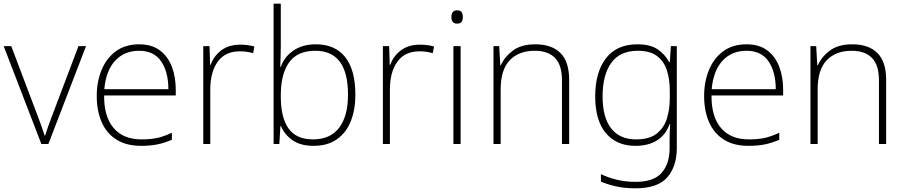

<svg xmlns="http://www.w3.org/2000/svg" viewBox="-20 -780 4903 1040"><path d="M204 0 0 -530H41L183 -155Q196 -122 205 -95.5Q214 -69 222 -45H224Q232 -69 241 -95.5Q250 -122 263 -155L405 -530H446L242 0Z M734 -540Q802 -540 845.5 -507.5Q889 -475 910.5 -419.5Q932 -364 932 -294V-263H544Q543 -148 595.5 -86.5Q648 -25 746 -25Q795 -25 830.5 -32.5Q866 -40 911 -61V-23Q872 -6 833.5 2Q795 10 745 10Q664 10 610.5 -24Q557 -58 530.5 -119Q504 -180 504 -260Q504 -337 530 -400.5Q556 -464 607 -502Q658 -540 734 -540ZM734 -505Q654 -505 604 -451.5Q554 -398 545 -297H892Q892 -390 853 -447.5Q814 -505 734 -505Z M1281 -538Q1303 -538 1322 -535.5Q1341 -533 1358 -528L1351 -492Q1333 -497 1316.5 -499.5Q1300 -502 1279 -502Q1200 -502 1159.5 -446Q1119 -390 1119 -295V0H1081V-530H1115L1118 -429H1121Q1137 -475 1177.5 -506.5Q1218 -538 1281 -538Z M1501 -535Q1501 -509 1500 -475Q1499 -441 1498 -418H1501Q1519 -471 1568.5 -505.5Q1618 -540 1691 -540Q1795 -540 1850 -470.5Q1905 -401 1905 -266Q1905 -187 1880.5 -124.5Q1856 -62 1805.5 -26Q1755 10 1678 10Q1608 10 1564.5 -20.5Q1521 -51 1502 -97H1499L1493 0H1462V-760H1501ZM1688 -505Q1591 -505 1546 -442Q1501 -379 1501 -265V-256Q1501 -143 1543 -84Q1585 -25 1675 -25Q1769 -25 1817 -88Q1865 -151 1865 -267Q1865 -505 1688 -505Z M2254 -538Q2276 -538 2295 -535.5Q2314 -533 2331 -528L2324 -492Q2306 -497 2289.5 -499.5Q2273 -502 2252 -502Q2173 -502 2132.5 -446Q2092 -390 2092 -295V0H2054V-530H2088L2091 -429H2094Q2110 -475 2150.5 -506.5Q2191 -538 2254 -538Z M2455 -724Q2474 -724 2480.5 -714Q2487 -704 2487 -688Q2487 -672 2480.5 -662Q2474 -652 2455 -652Q2439 -652 2432 -662Q2425 -672 2425 -688Q2425 -704 2432 -714Q2439 -724 2455 -724ZM2475 -530V0H2436V-530Z M2880 -540Q2968 -540 3015.5 -493Q3063 -446 3063 -347V0H3024V-345Q3024 -428 2986 -466.5Q2948 -505 2877 -505Q2790 -505 2741 -453.5Q2692 -402 2692 -297V0H2653V-530H2684L2690 -426H2693Q2712 -471 2757.5 -505.5Q2803 -540 2880 -540Z M3433 -540Q3502 -540 3542 -513Q3582 -486 3605 -443H3608L3614 -530H3646V22Q3646 121 3594.5 180.5Q3543 240 3422 240Q3362 240 3316.5 229.5Q3271 219 3235 204V163Q3271 181 3319 193Q3367 205 3423 205Q3522 205 3564.5 155.5Q3607 106 3607 23V-15Q3607 -40 3607.5 -61.5Q3608 -83 3610 -108H3607Q3587 -50 3539.5 -20Q3492 10 3422 10Q3320 10 3262 -58.5Q3204 -127 3204 -258Q3204 -388 3262 -464Q3320 -540 3433 -540ZM3435 -505Q3338 -505 3291 -439.5Q3244 -374 3244 -258Q3244 -144 3290.5 -84.5Q3337 -25 3425 -25Q3498 -25 3537.5 -56.5Q3577 -88 3592.5 -138.5Q3608 -189 3608 -246V-289Q3608 -353 3591.5 -401.5Q3575 -450 3537.5 -477.5Q3500 -505 3435 -505Z M4024 -540Q4092 -540 4135.5 -507.5Q4179 -475 4200.5 -419.5Q4222 -364 4222 -294V-263H3834Q3833 -148 3885.5 -86.5Q3938 -25 4036 -25Q4085 -25 4120.5 -32.5Q4156 -40 4201 -61V-23Q4162 -6 4123.5 2Q4085 10 4035 10Q3954 10 3900.5 -24Q3847 -58 3820.5 -119Q3794 -180 3794 -260Q3794 -337 3820 -400.5Q3846 -464 3897 -502Q3948 -540 4024 -540ZM4024 -505Q3944 -505 3894 -451.5Q3844 -398 3835 -297H4182Q4182 -390 4143 -447.5Q4104 -505 4024 -505Z M4597 -540Q4685 -540 4732.5 -493Q4780 -446 4780 -347V0H4741V-345Q4741 -428 4703 -466.5Q4665 -505 4594 -505Q4507 -505 4458 -453.5Q4409 -402 4409 -297V0H4370V-530H4401L4407 -426H4410Q4429 -471 4474.5 -505.5Q4520 -540 4597 -540Z"/></svg>

Font: Noto Sans Kannada ExtraLight
Style: Regular
Weight: 200
Designer: Jelle Bosma - Monotype Design Team
Foundry: Monotype Imaging Inc.
Version: Version 2.005; ttfautohint (v1.8.4.7-5d5b)